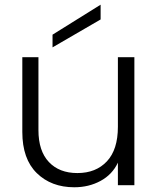

<svg xmlns="http://www.w3.org/2000/svg" viewBox="-20 -790 673 819"><path d="M75.2 -227.1V-545.9H144V-234.9Q144 -146 188.5 -98.9Q232.9 -51.8 310.1 -51.8Q389.2 -51.8 436 -101.8Q482.9 -151.9 482.9 -249V-545.9H553.2V0H482.9V-96.2Q459 -45.4 408.9 -18.3Q358.9 8.8 296.9 8.8Q198.7 8.8 137 -51.5Q75.2 -111.8 75.2 -227.1ZM204.1 -587.9V-642.1L409.2 -770V-707Z"/></svg>

Font: Poppins Light
Style: Regular
Weight: 300
Designer: Ninad Kale (Devanagari), Jonny Pinhorn (Latin)
Foundry: Indian Type Foundry
Version: 4.004